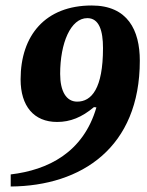

<svg xmlns="http://www.w3.org/2000/svg" viewBox="-20 -666 535 699"><path d="M19 13C277 11 489 -129 489 -445C489 -556 445 -646 314 -646C145 -646 55 -537 55 -377C55 -280 103 -222 188 -222C236 -222 278 -239 322 -276L331 -275C283 -110 154 -47 19 -31ZM261 -296C221 -296 199 -334 199 -397C199 -509 237 -600 298 -600C341 -600 355 -554 355 -491C355 -343 313 -296 261 -296Z"/></svg>

Font: STIX Two Text
Style: Bold Italic
Weight: 700
Italic angle: -12°
Designer: Ross Mills, John Hudson & Paul Hanslow, Tiro Typeworks Ltd; with prior portions MicroPress Inc. and Coen Hoffman, Elsevi
Foundry: Tiro Typeworks Ltd
Version: Version 2.13 b171